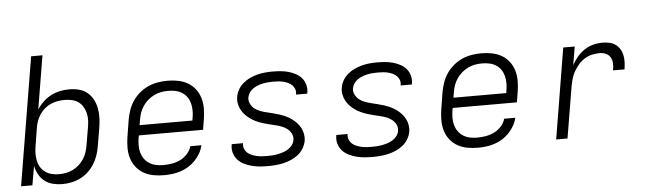

<svg xmlns="http://www.w3.org/2000/svg" viewBox="-47 -912 3694 1097"><g transform="rotate(-5 1800.0 -363.5)"><path d="M272 8Q244 8 217.5 1.5Q191 -5 170.5 -21Q150 -37 137 -60.5Q124 -84 119 -110L100 0H35L157 -735H222L171 -428Q186 -452 206.5 -471.5Q227 -491 252 -504Q277 -517 304 -522.5Q331 -528 357 -528Q386 -528 413 -521Q440 -514 460.5 -497Q481 -480 493.5 -456Q506 -432 511 -405Q516 -378 515 -349.5Q514 -321 509 -292L492 -192Q488 -166 479.5 -140.5Q471 -115 456.5 -91Q442 -67 421.5 -47.5Q401 -28 376 -15.5Q351 -3 324.5 2.5Q298 8 272 8ZM258 -50Q278 -50 298.5 -54Q319 -58 338 -67.5Q357 -77 373 -91.5Q389 -106 400.5 -124Q412 -142 418.5 -162Q425 -182 428 -202L445 -302Q449 -323 449.5 -344Q450 -365 445 -385Q440 -405 429.5 -422Q419 -439 403 -450Q387 -461 366.5 -465.5Q346 -470 325 -470Q305 -470 285 -466.5Q265 -463 246 -454.5Q227 -446 210.5 -432Q194 -418 182.5 -400.5Q171 -383 164 -364Q157 -345 154 -325L138 -225Q134 -203 133.5 -181.5Q133 -160 137 -139.5Q141 -119 151.5 -101.5Q162 -84 178.5 -72Q195 -60 215.5 -55Q236 -50 258 -50Z M855 8Q824 8 794 2.5Q764 -3 738.5 -17.5Q713 -32 695 -55Q677 -78 668.5 -106.5Q660 -135 660 -166Q660 -197 665 -228L681 -328Q686 -355 695.5 -382Q705 -409 721.5 -433Q738 -457 761.5 -476.5Q785 -496 811.5 -507.5Q838 -519 866 -523.5Q894 -528 921 -528Q921 -528 921 -528Q921 -528 921 -528Q952 -528 982 -522Q1012 -516 1037 -501.5Q1062 -487 1079.5 -464Q1097 -441 1105.5 -413Q1114 -385 1114 -354Q1114 -323 1109 -292L1099 -231H731L728 -218Q725 -197 724.5 -175.5Q724 -154 729.5 -134Q735 -114 746.5 -97.5Q758 -81 775 -70Q792 -59 812.5 -54.5Q833 -50 855 -50Q879 -50 904 -54Q929 -58 952 -69Q975 -80 993.5 -100Q1012 -120 1018 -144H1082Q1077 -121 1064.5 -99Q1052 -77 1034.5 -58.5Q1017 -40 995 -26.5Q973 -13 949.5 -5.5Q926 2 902.5 5Q879 8 855 8ZM740 -289H1043L1045 -302Q1049 -323 1049 -344.5Q1049 -366 1044 -386Q1039 -406 1028 -422.5Q1017 -439 1000 -450Q983 -461 962.5 -465.5Q942 -470 920 -470Q900 -470 879.5 -466.5Q859 -463 839.5 -453.5Q820 -444 803 -429.5Q786 -415 774 -397Q762 -379 755 -359Q748 -339 745 -318Z M1451 8Q1427 8 1403.5 6Q1380 4 1357.5 -2Q1335 -8 1314.5 -18Q1294 -28 1279 -44.5Q1264 -61 1257 -83Q1250 -105 1254 -129Q1254 -131 1254.5 -132.5Q1255 -134 1255 -135H1320Q1320 -134 1320 -133.5Q1320 -133 1319 -132Q1317 -117 1322.5 -103Q1328 -89 1338.5 -79.5Q1349 -70 1362.5 -64.5Q1376 -59 1390.5 -55.5Q1405 -52 1420.5 -51Q1436 -50 1451 -50Q1466 -50 1481.5 -51Q1497 -52 1512 -55Q1527 -58 1542.5 -63Q1558 -68 1571.5 -76.5Q1585 -85 1595.5 -98.5Q1606 -112 1608 -127Q1612 -147 1603 -164.5Q1594 -182 1579.5 -193Q1565 -204 1547.5 -210.5Q1530 -217 1511 -221.5Q1492 -226 1473.5 -230.5Q1455 -235 1437 -241Q1419 -247 1402 -255Q1385 -263 1370 -274Q1355 -285 1342.5 -298.5Q1330 -312 1321.5 -328.5Q1313 -345 1309.5 -364Q1306 -383 1310 -403Q1313 -424 1325 -444Q1337 -464 1355 -479Q1373 -494 1394 -503.5Q1415 -513 1436.5 -518.5Q1458 -524 1479.5 -526Q1501 -528 1522 -528Q1546 -528 1569 -526Q1592 -524 1613.5 -518Q1635 -512 1655 -501.5Q1675 -491 1689 -474.5Q1703 -458 1709 -436Q1715 -414 1711 -391Q1711 -389 1710.5 -387.5Q1710 -386 1710 -385H1645Q1646 -386 1646 -386.5Q1646 -387 1646 -388Q1649 -403 1644 -416.5Q1639 -430 1629.5 -439.5Q1620 -449 1607 -455Q1594 -461 1580 -464.5Q1566 -468 1551.5 -469Q1537 -470 1522 -470Q1508 -470 1493.5 -469Q1479 -468 1464 -465Q1449 -462 1434.5 -456.5Q1420 -451 1407 -442.5Q1394 -434 1385 -421Q1376 -408 1373 -393Q1370 -373 1378.5 -356Q1387 -339 1401.5 -327.5Q1416 -316 1434 -309.5Q1452 -303 1470.5 -298.5Q1489 -294 1507.5 -289.5Q1526 -285 1544 -279Q1562 -273 1579 -265Q1596 -257 1611 -246Q1626 -235 1638.5 -221.5Q1651 -208 1659.5 -192Q1668 -176 1671.5 -156.5Q1675 -137 1672 -118Q1668 -96 1655.5 -75Q1643 -54 1624.5 -39.5Q1606 -25 1584 -15.5Q1562 -6 1540 -1Q1518 4 1495.5 6Q1473 8 1451 8Z M2051 8Q2027 8 2003.5 6Q1980 4 1957.5 -2Q1935 -8 1914.5 -18Q1894 -28 1879 -44.5Q1864 -61 1857 -83Q1850 -105 1854 -129Q1854 -131 1854.5 -132.5Q1855 -134 1855 -135H1920Q1920 -134 1920 -133.5Q1920 -133 1919 -132Q1917 -117 1922.5 -103Q1928 -89 1938.5 -79.5Q1949 -70 1962.5 -64.5Q1976 -59 1990.5 -55.5Q2005 -52 2020.5 -51Q2036 -50 2051 -50Q2066 -50 2081.5 -51Q2097 -52 2112 -55Q2127 -58 2142.5 -63Q2158 -68 2171.5 -76.5Q2185 -85 2195.5 -98.5Q2206 -112 2208 -127Q2212 -147 2203 -164.5Q2194 -182 2179.5 -193Q2165 -204 2147.5 -210.5Q2130 -217 2111 -221.5Q2092 -226 2073.5 -230.5Q2055 -235 2037 -241Q2019 -247 2002 -255Q1985 -263 1970 -274Q1955 -285 1942.5 -298.5Q1930 -312 1921.5 -328.5Q1913 -345 1909.5 -364Q1906 -383 1910 -403Q1913 -424 1925 -444Q1937 -464 1955 -479Q1973 -494 1994 -503.5Q2015 -513 2036.5 -518.5Q2058 -524 2079.5 -526Q2101 -528 2122 -528Q2146 -528 2169 -526Q2192 -524 2213.5 -518Q2235 -512 2255 -501.5Q2275 -491 2289 -474.5Q2303 -458 2309 -436Q2315 -414 2311 -391Q2311 -389 2310.5 -387.5Q2310 -386 2310 -385H2245Q2246 -386 2246 -386.5Q2246 -387 2246 -388Q2249 -403 2244 -416.5Q2239 -430 2229.5 -439.5Q2220 -449 2207 -455Q2194 -461 2180 -464.5Q2166 -468 2151.5 -469Q2137 -470 2122 -470Q2108 -470 2093.5 -469Q2079 -468 2064 -465Q2049 -462 2034.5 -456.5Q2020 -451 2007 -442.5Q1994 -434 1985 -421Q1976 -408 1973 -393Q1970 -373 1978.5 -356Q1987 -339 2001.5 -327.5Q2016 -316 2034 -309.5Q2052 -303 2070.5 -298.5Q2089 -294 2107.5 -289.5Q2126 -285 2144 -279Q2162 -273 2179 -265Q2196 -257 2211 -246Q2226 -235 2238.5 -221.5Q2251 -208 2259.5 -192Q2268 -176 2271.5 -156.5Q2275 -137 2272 -118Q2268 -96 2255.5 -75Q2243 -54 2224.5 -39.5Q2206 -25 2184 -15.5Q2162 -6 2140 -1Q2118 4 2095.5 6Q2073 8 2051 8Z M2655 8Q2624 8 2594 2.5Q2564 -3 2538.5 -17.5Q2513 -32 2495 -55Q2477 -78 2468.5 -106.5Q2460 -135 2460 -166Q2460 -197 2465 -228L2481 -328Q2486 -355 2495.5 -382Q2505 -409 2521.5 -433Q2538 -457 2561.5 -476.5Q2585 -496 2611.5 -507.5Q2638 -519 2666 -523.5Q2694 -528 2721 -528Q2721 -528 2721 -528Q2721 -528 2721 -528Q2752 -528 2782 -522Q2812 -516 2837 -501.5Q2862 -487 2879.5 -464Q2897 -441 2905.5 -413Q2914 -385 2914 -354Q2914 -323 2909 -292L2899 -231H2531L2528 -218Q2525 -197 2524.5 -175.5Q2524 -154 2529.5 -134Q2535 -114 2546.5 -97.5Q2558 -81 2575 -70Q2592 -59 2612.5 -54.5Q2633 -50 2655 -50Q2679 -50 2704 -54Q2729 -58 2752 -69Q2775 -80 2793.5 -100Q2812 -120 2818 -144H2882Q2877 -121 2864.5 -99Q2852 -77 2834.5 -58.5Q2817 -40 2795 -26.5Q2773 -13 2749.5 -5.5Q2726 2 2702.5 5Q2679 8 2655 8ZM2540 -289H2843L2845 -302Q2849 -323 2849 -344.5Q2849 -366 2844 -386Q2839 -406 2828 -422.5Q2817 -439 2800 -450Q2783 -461 2762.5 -465.5Q2742 -470 2720 -470Q2700 -470 2679.5 -466.5Q2659 -463 2639.5 -453.5Q2620 -444 2603 -429.5Q2586 -415 2574 -397Q2562 -379 2555 -359Q2548 -339 2545 -318Z M3104 0 3190 -520H3256L3238 -414Q3251 -439 3269.5 -461Q3288 -483 3311.5 -498.5Q3335 -514 3361.5 -521Q3388 -528 3414 -528Q3435 -528 3454.5 -524Q3474 -520 3489.5 -509Q3505 -498 3515 -481.5Q3525 -465 3529 -445.5Q3533 -426 3532 -405.5Q3531 -385 3528 -365H3462Q3466 -384 3465.5 -403Q3465 -422 3456.5 -438Q3448 -454 3431 -462Q3414 -470 3395 -470Q3373 -470 3350.5 -465Q3328 -460 3308 -447.5Q3288 -435 3272.5 -417Q3257 -399 3245.5 -379Q3234 -359 3228 -337Q3222 -315 3218 -294L3169 0Z"/></g></svg>

Font: Iosevka SS04 Lt Ex Obl
Style: Regular
Weight: 300
Width: 7
Italic angle: -9°
Monospace: yes
Designer: Belleve Invis
Foundry: Belleve Invis
Version: Version 19.0.0; ttfautohint (v1.8.4)